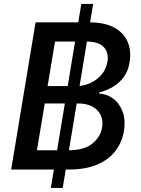

<svg xmlns="http://www.w3.org/2000/svg" viewBox="-20 -838 697 949"><path d="M231.4 90.8 381.8 -818.4H440.4L290 90.8ZM35.2 0 155.8 -727.5H420.4Q498 -727.5 545.2 -701.4Q592.3 -675.3 611.1 -630.9Q629.9 -586.4 620.6 -531.2Q614.3 -488.3 592 -457.8Q569.8 -427.2 538.1 -408.7Q506.3 -390.1 470.2 -380.9V-375.5Q506.8 -374 538.1 -351.6Q569.3 -329.1 585.4 -288.1Q601.6 -247.1 592.3 -189.9Q583.5 -135.3 550.8 -92.3Q518.1 -49.3 460.7 -24.7Q403.3 0 318.8 0ZM162.6 -95.2H316.4Q396.5 -95.2 437 -128.7Q477.5 -162.1 484.9 -209.5Q490.2 -243.2 477.5 -269.5Q464.8 -295.9 436.3 -311.3Q407.7 -326.7 365.7 -326.7H201.2ZM215.3 -412.6H358.4Q394.5 -412.6 427 -427.7Q459.5 -442.9 482.4 -470Q505.4 -497.1 511.2 -533.7Q518.6 -576.2 493.7 -604.5Q468.8 -632.8 403.8 -632.8H252Z"/></svg>

Font: Inter Medium
Style: Italic
Weight: 500
Italic angle: -9.3988°
Designer: Rasmus Andersson
Foundry: rsms
Version: Version 4.001;git-66647c0bb